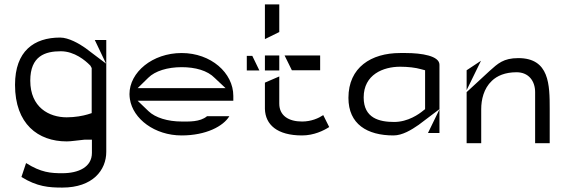

<svg xmlns="http://www.w3.org/2000/svg" viewBox="-20 -652 2573 869"><path d="M460 -364 366 -435C339 -454 291 -482 252 -482C134 -482 48 -421 48 -268C48 -91 152 -12 282 -12C304 -12 330 -17 364 -20H365H396V40C396 104 336 132 262 132C210 132 166 129 98 86L77 149C148 193 201 197 262 197C400 197 461 118 461 35V-471H409ZM386 -358 389 -355 395 -344V-140L376 -134C356 -128 320 -121 282 -121C202 -121 117 -166 117 -287C117 -399 185 -420 255 -420C318 -420 367 -377 386 -358Z M802 -348C864 -348 919 -333 952 -299L1001 -253H603L651 -300C682 -331 739 -348 802 -348ZM802 -39C913 -39 991 -81 1018 -126H917C885 -99 833 -102 802 -102C740 -102 683 -119 652 -149L603 -196H1036V-218C1036 -322 935 -412 802 -412C670 -412 566 -325 566 -226C566 -218 567 -210 568 -203C582 -114 680 -39 802 -39Z M1179 -278V-159C1181 -88 1234 -39 1347 -39C1401 -39 1445 -61 1470 -77L1443 -131C1422 -117 1389 -102 1347 -102C1287 -102 1244 -128 1244 -183V-306ZM1301 -334H1429V-401H1268ZM1244 -507V-632H1179V-475ZM1122 -399H1097V-333H1154ZM1179 -401V-333H1244V-401Z M1875 -87 1969 -158V-359C1969 -399 1889 -412 1816 -412H1791C1660 -412 1557 -347 1557 -209C1557 -90 1642 -39 1761 -39C1801 -39 1842 -64 1875 -87ZM1885 -339 1904 -334V-158L1895 -151C1877 -136 1827 -100 1764 -100C1697 -100 1626 -117 1626 -211C1626 -315 1715 -350 1791 -350C1826 -350 1861 -346 1885 -339ZM1969 -158 1970 -159 1969 -157ZM1917 -50H1969V-157Z M2092 -4H2158V-158C2158 -200 2169 -251 2206 -286C2230 -309 2266 -325 2318 -325C2373 -325 2402 -285 2402 -235V-4H2468V-158C2468 -268 2467 -389 2326 -389C2258 -389 2233 -364 2196 -331L2092 -235ZM2157 -377 2092 -334V-244Z"/></svg>

Font: Charger Static
Style: 2
Weight: 1000
Designer: Jasper
Foundry: KineticPlasma Fonts/Cannot Into Space Fonts
Version: Version 1.1